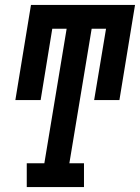

<svg xmlns="http://www.w3.org/2000/svg" viewBox="-20 -755 565 775"><path d="M88 0V-96H159L249 -639H191L144 -351H42L105 -735H525L462 -351H360L408 -639H350L260 -96H319V0Z"/></svg>

Font: Iosevka Slab
Style: Bold Italic
Weight: 700
Italic angle: -9°
Monospace: yes
Designer: Belleve Invis
Foundry: Belleve Invis
Version: Version 11.1.0; ttfautohint (v1.8.3)